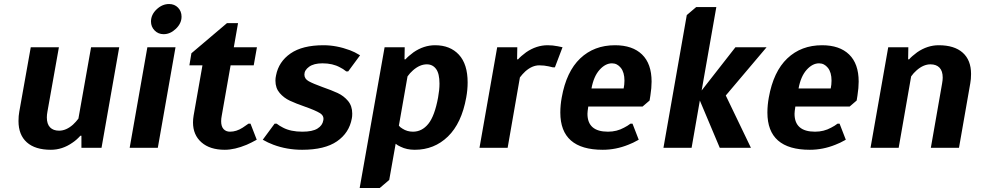

<svg xmlns="http://www.w3.org/2000/svg" viewBox="-20 -735 4880 955"><path d="M72 -133Q72 -159 76 -180L133 -500H273L216 -180Q213 -164 213 -151Q213 -118 229 -101.5Q245 -85 274 -85Q309 -85 343 -115Q358 -129 370 -145L433 -500H573L485 0H385V-60H380Q360 -38 340 -25Q290 10 233 10Q155 10 113.5 -27Q72 -64 72 -133Z M731 -628Q731 -662 759 -688.5Q787 -715 821 -715Q848 -715 865.5 -697Q883 -679 883 -652Q883 -619 855 -592Q827 -565 794 -565Q767 -565 749 -583.5Q731 -602 731 -628ZM625 0 713 -500H853L765 0Z M940 -126Q940 -142 943 -160L987 -410H922L932 -470L1109 -620H1164L1143 -500H1258L1242 -410H1127L1083 -160Q1080 -145 1080 -132Q1080 -106 1092 -93Q1104 -80 1124 -80Q1156 -80 1187 -100Q1201 -109 1216 -120H1226L1257 -40Q1228 -24 1207 -15Q1147 10 1098 10Q1024 10 982 -27Q940 -64 940 -126Z M1340 -15Q1313 -25 1287 -40L1346 -120H1356Q1370 -109 1388 -100Q1426 -80 1484 -80Q1534 -80 1559 -95.5Q1584 -111 1588 -136Q1593 -159 1571 -172.5Q1549 -186 1498 -204Q1452 -220 1422 -234Q1392 -248 1371 -272.5Q1350 -297 1350 -334Q1350 -347 1353 -360Q1366 -428 1425 -469Q1484 -510 1589 -510Q1654 -510 1721 -485Q1743 -477 1771 -460L1712 -380H1702Q1686 -393 1671 -400Q1635 -420 1584 -420Q1541 -420 1517.5 -403Q1494 -386 1494 -364Q1494 -343 1515.5 -331Q1537 -319 1584 -302Q1630 -286 1660 -272Q1690 -258 1711 -233Q1732 -208 1732 -170Q1732 -155 1730 -146Q1717 -74 1656 -32Q1595 10 1483 10Q1407 10 1340 -15Z M1893 -500H1993L1992 -440H1997Q2010 -455 2037 -475Q2088 -510 2144 -510Q2219 -510 2262.5 -463Q2306 -416 2306 -325Q2306 -288 2299 -250Q2276 -122 2208 -56Q2140 10 2043 10Q2003 10 1973 -5Q1957 -12 1948 -20L1916 160L1869 200H1769ZM2159 -250Q2166 -288 2166 -319Q2166 -369 2149 -392Q2132 -415 2103 -415Q2068 -415 2034 -385Q2019 -372 2007 -355L1964 -110Q1971 -101 1982 -95Q2005 -80 2034 -80Q2079 -80 2110.5 -119Q2142 -158 2159 -250Z M2453 -500H2553L2552 -440H2557Q2570 -455 2597 -475Q2648 -510 2704 -510Q2729 -510 2754 -505Q2770 -501 2778 -500L2740 -400H2730Q2723 -401 2709 -405Q2687 -410 2662 -410Q2627 -410 2593 -380Q2578 -366 2566 -350L2505 0H2365Z M2767 -175Q2767 -212 2774 -250Q2797 -379 2866 -444.5Q2935 -510 3039 -510Q3126 -510 3173.5 -464Q3221 -418 3221 -329Q3221 -298 3215 -260L3211 -235L3176 -205H2906Q2902 -179 2902 -169Q2902 -80 3004 -80Q3048 -80 3084 -100Q3102 -109 3116 -120H3126L3157 -40Q3127 -23 3105 -15Q3043 10 2978 10Q2767 10 2767 -175ZM3082 -295Q3086 -314 3086 -334Q3086 -375 3068 -397.5Q3050 -420 3024 -420Q2991 -420 2962 -387.5Q2933 -355 2922 -295Z M3280 0 3396 -660 3443 -700H3543L3470 -285L3638 -500H3793L3590 -260L3715 0H3560L3461 -235L3420 0Z M3797 -175Q3797 -212 3804 -250Q3827 -379 3896 -444.5Q3965 -510 4069 -510Q4156 -510 4203.5 -464Q4251 -418 4251 -329Q4251 -298 4245 -260L4241 -235L4206 -205H3936Q3932 -179 3932 -169Q3932 -80 4034 -80Q4078 -80 4114 -100Q4132 -109 4146 -120H4156L4187 -40Q4157 -23 4135 -15Q4073 10 4008 10Q3797 10 3797 -175ZM4112 -295Q4116 -314 4116 -334Q4116 -375 4098 -397.5Q4080 -420 4054 -420Q4021 -420 3992 -387.5Q3963 -355 3952 -295Z M4398 -500H4498L4497 -440H4502Q4515 -455 4542 -475Q4593 -510 4649 -510Q4727 -510 4768.5 -473Q4810 -436 4810 -367Q4810 -341 4806 -320L4750 0H4610L4666 -320Q4669 -337 4669 -349Q4669 -382 4653 -398.5Q4637 -415 4608 -415Q4573 -415 4539 -385Q4524 -372 4512 -355L4450 0H4310Z"/></svg>

Font: Scada
Style: Bold Italic
Weight: 700
Italic angle: -10°
Version: Version 4.000